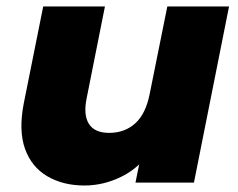

<svg xmlns="http://www.w3.org/2000/svg" viewBox="-20 -562 732 591"><path d="M240 9Q174 9 125.5 -19.5Q77 -48 57 -104Q37 -160 53 -243L113 -542H303L247 -261Q236 -209 253.5 -181Q271 -153 316 -153Q364 -153 396.5 -182.5Q429 -212 441 -274L495 -542H685L577 0H397L428 -153L452 -109Q413 -48 356.5 -19.5Q300 9 240 9Z"/></svg>

Font: Montserrat Thin ExtraBold
Style: Italic
Weight: 800
Italic angle: -11.3°
Version: Version 9.000